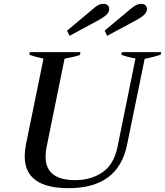

<svg xmlns="http://www.w3.org/2000/svg" viewBox="-20 -972 861 1002"><path d="M330 -812 465 -925Q474 -934 488.5 -943Q503 -952 519 -952Q534 -952 542 -944.5Q550 -937 550 -926Q550 -910 538 -897.5Q526 -885 502 -871L343 -785ZM526 -812 661 -925Q692 -952 716 -952Q731 -952 739 -944.5Q747 -937 747 -926Q747 -910 735 -897.5Q723 -885 699 -871L539 -785ZM109 -156Q109 -183 115 -216L207 -666Q161 -676 133 -686L136 -700H400L397 -685Q364 -674 317 -666L223 -204Q218 -182 218 -154Q218 -32 373 -32Q455 -32 514.5 -72.5Q574 -113 593 -204L687 -667Q646 -674 613 -686L616 -700H821L818 -686Q770 -671 735 -665L643 -216Q597 10 338 10Q109 10 109 -156Z"/></svg>

Font: Trirong Medium
Style: Italic
Weight: 500
Italic angle: -12°
Designer: Katatrad Team
Foundry: CadsonDemak
Version: Version 1.001